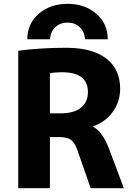

<svg xmlns="http://www.w3.org/2000/svg" viewBox="-20 -992 709 1012"><path d="M76.2 0V-724.6Q193.4 -740.2 329.6 -740.2Q465.8 -740.2 539.6 -684.1Q613.3 -627.9 613.3 -523.4Q613.3 -456.1 574.2 -402.3Q535.2 -348.6 470.7 -326.2V-324.2Q521.5 -296.9 555.7 -205.1L632.8 0H458L388.7 -198.2Q375 -239.3 355 -254.4Q335 -269.5 293 -269.5H243.2V0ZM124 -785.2Q124 -867.2 184.1 -919.4Q244.1 -971.7 335.9 -971.7Q427.7 -971.7 487.8 -919.4Q547.9 -867.2 547.9 -785.2H428.7Q424.8 -826.2 399.4 -849.6Q374 -873 335.9 -873Q297.9 -873 272.5 -849.6Q247.1 -826.2 243.2 -785.2ZM243.2 -394.5H298.8Q369.1 -394.5 406.2 -423.8Q443.4 -453.1 443.4 -506.8Q443.4 -611.3 305.7 -611.3Q269.5 -611.3 243.2 -605.5Z"/></svg>

Font: GenEi M Gothic v2 Heavy
Style: Regular
Weight: 800
Version: Version 2.0